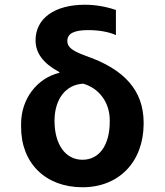

<svg xmlns="http://www.w3.org/2000/svg" viewBox="-20 -780 694 810"><path d="M130 -610C130 -556 162 -513 230 -476L231 -473C135 -450 68 -361 69 -255V-246C68 -92 172 10 328 10C482 10 585 -97 586 -257V-264C585 -397 507 -487 343 -544C285 -565 264 -581 264 -607C264 -638 291 -653 352 -653C396 -653 438 -646 469 -632V-738C424 -753 381 -760 338 -760C210 -760 130 -702 130 -610ZM210 -267V-273C211 -362 257 -423 331 -427C400 -407 443 -346 443 -273V-267C443 -168 399 -106 328 -106C257 -106 211 -169 210 -267Z"/></svg>

Font: Wafeq
Style: Bold
Weight: 700
Designer: Rasmus Andersson & Azza Alameddine
Foundry: Google & TypeTogether
Version: Version 3.000;FEAKit 1.0